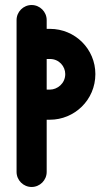

<svg xmlns="http://www.w3.org/2000/svg" viewBox="-20 -605 428 765"><path d="M240 -310C240 -272 208 -248 179 -248H166V-370H179C216 -370 240 -340 240 -310ZM179 -128C276 -128 360 -206 360 -310C360 -409 280 -490 179 -490H166V-525C166 -558 139 -585 106 -585C73 -585 46 -558 46 -525V80C46 113 73 140 106 140C139 140 166 113 166 80V-128Z"/></svg>

Font: LS
Style: Bold
Weight: 700
Designer: BSozoo
Foundry: BSozoo
Version: Version 001.000